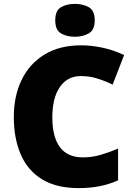

<svg xmlns="http://www.w3.org/2000/svg" viewBox="-20 -957 689 987"><path d="M395 -566Q327 -566 288 -510Q249 -454 249 -354Q249 -253 288 -200.5Q327 -148 406 -148Q453 -148 497.5 -161Q542 -174 587 -193V-30Q540 -9 490.5 0.5Q441 10 385 10Q269 10 195 -36Q121 -82 86 -164.5Q51 -247 51 -355Q51 -463 91 -546Q131 -629 208.5 -676.5Q286 -724 397 -724Q449 -724 506 -712Q563 -700 618 -674L559 -522Q520 -541 480 -553.5Q440 -566 395 -566ZM365 -937Q406 -937 436.5 -920Q467 -903 467 -852Q467 -803 436.5 -785.5Q406 -768 365 -768Q323 -768 293.5 -785.5Q264 -803 264 -852Q264 -903 293.5 -920Q323 -937 365 -937Z"/></svg>

Font: Noto Sans Telugu Black
Style: Regular
Weight: 900
Designer: Jelle Bosma - Monotype Design Team
Foundry: Monotype Imaging Inc.
Version: Version 2.005; ttfautohint (v1.8.4.7-5d5b)